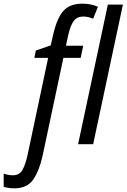

<svg xmlns="http://www.w3.org/2000/svg" viewBox="-138 -785 689 1045"><path d="M-60 240Q11 240 44 190.5Q77 141 94 62L207 -470H301L315 -536H221L232 -589Q245 -646 263 -670.5Q281 -695 315 -695Q342 -695 369 -683L395 -748Q358 -765 311 -765Q240 -765 205 -723.5Q170 -682 150 -590L138 -538L57 -510L49 -470H124L13 54Q1 110 -15.5 139.5Q-32 169 -68 169Q-91 169 -118 160V232Q-91 240 -60 240ZM287 0 449 -760H531L369 0Z"/></svg>

Font: Noto Sans UI SemiCondensed
Style: Italic
Weight: 400
Width: 4
Italic angle: -12°
Designer: Monotype Design Team
Foundry: Monotype Imaging Inc.
Version: Version 1.901